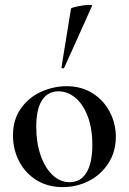

<svg xmlns="http://www.w3.org/2000/svg" viewBox="-20 -751 526 784"><path d="M33 -198Q33 -263 65.5 -308.5Q98 -354 148.5 -376.5Q199 -399 252 -399Q313 -399 358.5 -370Q404 -341 428.5 -293.5Q453 -246 453 -192Q453 -132 423 -85Q393 -38 343.5 -12.5Q294 13 236 13Q175 13 129 -15.5Q83 -44 58 -92.5Q33 -141 33 -198ZM357 -160Q357 -227 338 -276.5Q319 -326 287.5 -352Q256 -378 219 -378Q175 -378 151.5 -341.5Q128 -305 128 -233Q128 -168 146 -116.5Q164 -65 195 -36Q226 -7 264 -7Q309 -7 333 -46Q357 -85 357 -160ZM238 -472Q235 -472 232.5 -473.5Q230 -475 231 -476L270 -716Q272 -720 299.5 -725.5Q327 -731 345 -731Q357 -731 356 -727L242 -474Q242 -472 238 -472Z"/></svg>

Font: Cormorant Garamond SemiBold
Style: Regular
Weight: 600
Designer: Christian Thalmann (Catharsis Fonts)
Version: Version 3.000